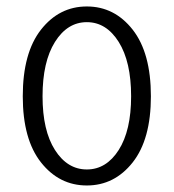

<svg xmlns="http://www.w3.org/2000/svg" viewBox="-20 -565 540 597"><path d="M50.8 -265.6Q50.8 -400.4 107.4 -472.7Q164.1 -544.9 250 -544.9Q335.9 -544.9 392.6 -472.7Q449.2 -400.4 449.2 -265.6Q449.2 -131.8 392.6 -60.1Q335.9 11.7 250 11.7Q164.1 11.7 107.4 -60.1Q50.8 -131.8 50.8 -265.6ZM387.7 -265.6Q387.7 -373 349.1 -434.6Q310.5 -496.1 250 -496.1Q189.5 -496.1 150.9 -434.6Q112.3 -373 112.3 -265.6Q112.3 -159.2 150.9 -98.6Q189.5 -38.1 250 -38.1Q310.5 -38.1 349.1 -98.6Q387.7 -159.2 387.7 -265.6Z"/></svg>

Font: GenEi Gothic M Light
Style: Regular
Weight: 300
Designer: o_tamon (Modified); [Source Han Sans]
Ryoko NISHIZUKA  (kana & ideographs); Paul D. Hunt (Latin, Greek & Cyrillic); Wenl
Version: Version 1.1a;Original Version 1.004